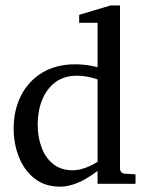

<svg xmlns="http://www.w3.org/2000/svg" viewBox="-20 -703 547 714"><path d="M483.9 -19.5H342.8V-67.4Q266.1 -8.8 203.6 -8.8Q147 -8.8 108.4 -39.3Q69.8 -69.8 50.3 -119.1Q30.8 -168.5 30.8 -224.6Q30.8 -293.5 58.3 -347.7Q85.9 -401.9 137.5 -432.9Q189 -463.9 260.3 -463.9Q301.3 -463.9 342.8 -453.1V-618.2H274.4V-647.9L390.6 -682.6H426.3V-77.1Q426.3 -58.6 445.3 -57.1L483.9 -54.7ZM342.8 -101.1V-407.7Q304.7 -421.4 266.1 -421.4Q217.8 -421.4 185.3 -396.7Q152.8 -372.1 136.5 -330.8Q120.1 -289.6 120.1 -240.2Q120.1 -194.3 134.3 -155.5Q148.4 -116.7 177.5 -93.3Q206.5 -69.8 250 -69.8Q291.5 -69.8 342.8 -101.1Z"/></svg>

Font: Annapurna SIL
Style: Regular
Weight: 400
Designer: Peter Martin, Annie Olsen
Foundry: SIL International
Version: Version 2.000